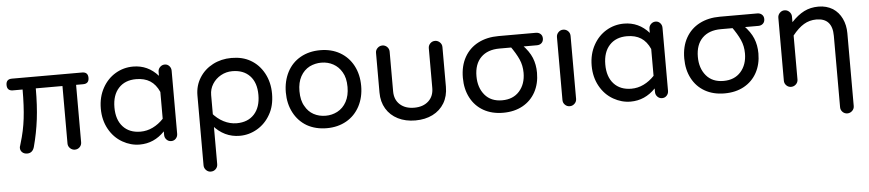

<svg xmlns="http://www.w3.org/2000/svg" viewBox="-43 -777 5763 1274"><g transform="rotate(-5 2838.5 -139.5)"><path d="M386.7 -38.1V-420.9H209Q209 -306.6 197.8 -215.8Q186.5 -125 162.1 -34.2Q150.4 4.9 115.2 4.9Q94.7 4.9 82 -6.8Q69.3 -18.6 69.3 -36.1Q69.3 -43.9 72.3 -50.8L77.1 -67.4Q101.6 -146.5 111.3 -228Q121.1 -309.6 121.1 -420.9H56.6Q17.6 -420.9 17.6 -460Q17.6 -499 56.6 -499H524.4Q563.5 -499 563.5 -460Q563.5 -420.9 524.4 -420.9H477.5V-38.1Q477.5 -19.5 464.4 -6.3Q451.2 6.8 432.6 6.8Q414.1 6.8 400.4 -6.3Q386.7 -19.5 386.7 -38.1Z M750 -20.5Q693.4 -52.7 660.2 -112.8Q627 -172.9 627 -249Q627 -327.1 661.1 -387.7Q693.4 -445.3 747.1 -477.1Q800.8 -508.8 864.3 -508.8Q962.9 -508.8 1030.3 -432.6V-459Q1030.3 -477.5 1043.5 -490.7Q1056.6 -503.9 1075.2 -503.9Q1092.8 -503.9 1105 -490.7Q1117.2 -477.5 1117.2 -459V-39.1Q1117.2 -20.5 1105 -7.3Q1092.8 5.9 1074.2 5.9Q1055.7 5.9 1043 -7.3Q1030.3 -20.5 1030.3 -39.1V-62.5Q960 10.7 864.3 10.7Q804.7 10.7 750 -20.5ZM1030.3 -146.5V-325.2Q1007.8 -376 970.2 -399.9Q932.6 -423.8 877 -423.8Q802.7 -423.8 760.3 -377.4Q717.8 -331.1 717.8 -249Q717.8 -167 760.3 -120.6Q802.7 -74.2 877 -74.2Q919.9 -74.2 959 -93.3Q998 -112.3 1030.3 -146.5Z M1273.4 184.6V-280.3Q1273.4 -345.7 1306.2 -397.9Q1338.9 -450.2 1395 -479.5Q1451.2 -508.8 1519.5 -508.8Q1592.8 -508.8 1645.5 -478.5Q1702.1 -446.3 1734.9 -385.7Q1767.6 -325.2 1767.6 -249Q1767.6 -168 1734.4 -111.3Q1702.1 -53.7 1647.5 -21.5Q1592.8 10.7 1530.3 10.7Q1426.8 10.7 1353.5 -74.2L1354.5 -158.2Q1388.7 -117.2 1430.7 -95.7Q1472.7 -74.2 1517.6 -74.2Q1591.8 -74.2 1634.3 -120.6Q1676.8 -167 1676.8 -249Q1676.8 -331.1 1634.3 -376Q1591.8 -420.9 1517.6 -420.9Q1476.6 -420.9 1441.4 -401.4Q1406.2 -381.8 1385.3 -348.6Q1364.3 -315.4 1364.3 -275.4V184.6Q1364.3 204.1 1351.1 217.3Q1337.9 230.5 1318.4 230.5Q1299.8 230.5 1286.6 216.8Q1273.4 203.1 1273.4 184.6Z M1978.5 -21.5Q1921.9 -54.7 1890.6 -114.3Q1859.4 -173.8 1859.4 -249Q1859.4 -324.2 1890.6 -384.8Q1921.9 -444.3 1979 -476.6Q2036.1 -508.8 2110.4 -508.8Q2184.6 -508.8 2241.2 -476.6Q2298.8 -443.4 2330.1 -384.3Q2361.3 -325.2 2361.3 -249Q2361.3 -173.8 2330.1 -114.3Q2297.9 -53.7 2240.7 -21.5Q2183.6 10.7 2110.4 10.7Q2036.1 10.7 1978.5 -21.5ZM2187.5 -90.8Q2226.6 -111.3 2248.5 -151.9Q2270.5 -192.4 2270.5 -250Q2270.5 -311.5 2247.1 -349.6Q2225.6 -386.7 2189.9 -406.2Q2154.3 -425.8 2110.4 -425.8Q2070.3 -425.8 2033.2 -408.2Q1994.1 -387.7 1972.2 -347.7Q1950.2 -307.6 1950.2 -250Q1950.2 -187.5 1973.6 -149.4Q1994.1 -111.3 2029.8 -91.8Q2065.4 -72.3 2110.4 -72.3Q2151.4 -72.3 2187.5 -90.8Z M2478.5 -194.3V-459Q2478.5 -477.5 2492.2 -490.7Q2505.9 -503.9 2524.4 -503.9Q2543 -503.9 2556.2 -490.7Q2569.3 -477.5 2569.3 -459V-194.3Q2569.3 -138.7 2605 -106.4Q2640.6 -74.2 2700.2 -74.2Q2758.8 -74.2 2794.4 -106.4Q2830.1 -138.7 2830.1 -194.3V-459Q2830.1 -477.5 2843.3 -490.7Q2856.4 -503.9 2875 -503.9Q2893.6 -503.9 2907.2 -490.7Q2920.9 -477.5 2920.9 -459V-194.3Q2920.9 -131.8 2893.1 -85.4Q2865.2 -39.1 2815.4 -14.2Q2765.6 10.7 2700.2 10.7Q2634.8 10.7 2584.5 -14.6Q2534.2 -40 2506.3 -86.4Q2478.5 -132.8 2478.5 -194.3Z M3038.1 -243.2Q3038.1 -323.2 3070.8 -380.9Q3103.5 -438.5 3162.1 -468.8Q3220.7 -499 3297.9 -499H3546.9Q3565.4 -499 3577.6 -487.8Q3589.8 -476.6 3589.8 -458Q3589.8 -438.5 3577.6 -427.2Q3565.4 -416 3546.9 -416H3296.9Q3217.8 -416 3173.3 -371.6Q3128.9 -327.1 3128.9 -246.1Q3128.9 -169.9 3169.9 -121.1Q3210.9 -72.3 3285.2 -72.3Q3358.4 -72.3 3400.4 -119.6Q3442.4 -167 3442.4 -242.2Q3442.4 -291 3423.8 -332.5Q3405.3 -374 3368.2 -425.8H3449.2Q3494.1 -379.9 3512.7 -334.5Q3531.2 -289.1 3531.2 -234.4Q3531.2 -162.1 3501 -106.4Q3470.7 -50.8 3415 -20Q3359.4 10.7 3285.2 10.7Q3210 10.7 3154.3 -21Q3098.6 -52.7 3068.4 -110.4Q3038.1 -168 3038.1 -243.2Z M3683.6 -39.1V-458Q3683.6 -476.6 3696.8 -490.2Q3710 -503.9 3728.5 -503.9Q3748 -503.9 3761.2 -490.7Q3774.4 -477.5 3774.4 -458V-39.1Q3774.4 -20.5 3760.7 -7.3Q3747.1 5.9 3728.5 5.9Q3710 5.9 3696.8 -7.3Q3683.6 -20.5 3683.6 -39.1Z M4019.5 -20.5Q3962.9 -52.7 3929.7 -112.8Q3896.5 -172.9 3896.5 -249Q3896.5 -327.1 3930.7 -387.7Q3962.9 -445.3 4016.6 -477.1Q4070.3 -508.8 4133.8 -508.8Q4232.4 -508.8 4299.8 -432.6V-459Q4299.8 -477.5 4313 -490.7Q4326.2 -503.9 4344.7 -503.9Q4362.3 -503.9 4374.5 -490.7Q4386.7 -477.5 4386.7 -459V-39.1Q4386.7 -20.5 4374.5 -7.3Q4362.3 5.9 4343.8 5.9Q4325.2 5.9 4312.5 -7.3Q4299.8 -20.5 4299.8 -39.1V-62.5Q4229.5 10.7 4133.8 10.7Q4074.2 10.7 4019.5 -20.5ZM4299.8 -146.5V-325.2Q4277.3 -376 4239.7 -399.9Q4202.1 -423.8 4146.5 -423.8Q4072.3 -423.8 4029.8 -377.4Q3987.3 -331.1 3987.3 -249Q3987.3 -167 4029.8 -120.6Q4072.3 -74.2 4146.5 -74.2Q4189.5 -74.2 4228.5 -93.3Q4267.6 -112.3 4299.8 -146.5Z M4512.7 -243.2Q4512.7 -323.2 4545.4 -380.9Q4578.1 -438.5 4636.7 -468.8Q4695.3 -499 4772.5 -499H5021.5Q5040 -499 5052.2 -487.8Q5064.5 -476.6 5064.5 -458Q5064.5 -438.5 5052.2 -427.2Q5040 -416 5021.5 -416H4771.5Q4692.4 -416 4647.9 -371.6Q4603.5 -327.1 4603.5 -246.1Q4603.5 -169.9 4644.5 -121.1Q4685.5 -72.3 4759.8 -72.3Q4833 -72.3 4875 -119.6Q4917 -167 4917 -242.2Q4917 -291 4898.4 -332.5Q4879.9 -374 4842.8 -425.8H4923.8Q4968.8 -379.9 4987.3 -334.5Q5005.9 -289.1 5005.9 -234.4Q5005.9 -162.1 4975.6 -106.4Q4945.3 -50.8 4889.6 -20Q4834 10.7 4759.8 10.7Q4684.6 10.7 4628.9 -21Q4573.2 -52.7 4543 -110.4Q4512.7 -168 4512.7 -243.2Z M5514.6 168.9V-306.6Q5514.6 -424.8 5408.2 -424.8Q5362.3 -424.8 5324.7 -402.3Q5287.1 -379.9 5249 -332V-39.1Q5249 -20.5 5235.4 -7.3Q5221.7 5.9 5203.1 5.9Q5184.6 5.9 5171.4 -7.3Q5158.2 -20.5 5158.2 -39.1V-458Q5158.2 -476.6 5171.4 -490.2Q5184.6 -503.9 5203.1 -503.9Q5221.7 -503.9 5235.4 -490.2Q5249 -476.6 5249 -458V-420.9Q5291 -465.8 5333.5 -487.3Q5376 -508.8 5429.7 -508.8Q5482.4 -508.8 5524.4 -483.4Q5563.5 -458 5584.5 -414.1Q5605.5 -370.1 5605.5 -316.4V168.9Q5605.5 187.5 5591.8 200.7Q5578.1 213.9 5559.6 213.9Q5541 213.9 5527.8 200.7Q5514.6 187.5 5514.6 168.9Z"/></g></svg>

Font: jf-openhuninn-2.1
Style: Regular
Weight: 400
Designer: [Kosugi Maru]
Designed by MOTOYA      

[Varela Round]
Joe Prince (Latin component); Avraham Cornfeld (Hebrew component)
Foundry: justfont Co., Ltd.
Version: 2.1